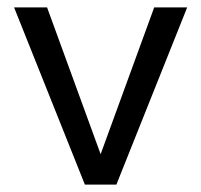

<svg xmlns="http://www.w3.org/2000/svg" viewBox="-20 -498 542 518"><path d="M18 -478H107L257 -67H246L396 -478H485L294 0H209Z"/></svg>

Font: Karla ExtraLight
Style: Regular
Weight: 400
Version: Version 2.001